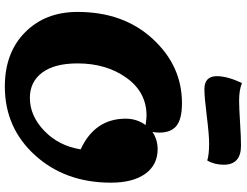

<svg xmlns="http://www.w3.org/2000/svg" viewBox="-136 -884 1044 813"><g transform="rotate(90 386.5 -477.0)"><path d="M357 -820Q302 -820 302 -873Q302 -917 331 -979Q361 -967 405 -967Q435 -967 498.5 -971Q562 -975 596 -975Q677 -975 677 -902Q677 -862 659 -832Q635 -840 587 -840Q550 -840 470.5 -830Q391 -820 357 -820ZM346 25Q203 25 116.5 -60.5Q30 -146 30 -283Q30 -477 144 -601Q258 -725 416 -725Q483 -725 512 -702Q541 -679 541 -629Q541 -614 538 -600Q571 -622 611 -622Q678 -622 715.5 -569.5Q753 -517 753 -424Q753 -231 637 -103Q521 25 346 25ZM248 -283Q248 -185 287 -133Q326 -81 394 -81Q470 -81 533.5 -142Q597 -203 612 -296Q482 -356 482 -487Q482 -534 509 -571Q481 -575 469 -575Q370 -575 309 -490Q248 -405 248 -283Z"/></g></svg>

Font: Lemonada
Style: Bold
Weight: 700
Designer: Mohamed Gaber (Arabic), Eduardo Tunni (Latin)
Foundry: Kief Type Foundry
Version: Version 4.004